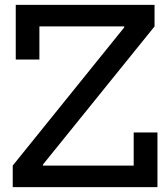

<svg xmlns="http://www.w3.org/2000/svg" viewBox="-20 -772 693 792"><path d="M32.5 -89 492.5 -659V-687L617.5 -663L157 -93V-62.5ZM617.5 -752V-663H142.5V-526.5H45V-752ZM531.5 -225.5H629.5V0H32.5V-89H531.5Z"/></svg>

Font: Hepta Slab Medium
Style: Regular
Weight: 500
Designer: Michael LaGattuta
Foundry: Michael LaGattuta
Version: Version 1.102